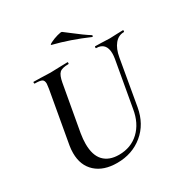

<svg xmlns="http://www.w3.org/2000/svg" viewBox="-183 -935 1050 1094"><g transform="rotate(-30 342.0 -388.5)"><path d="M563 -540Q563 -576 546.5 -594.5Q530 -613 498 -613Q495 -613 495.5 -619Q496 -625 498 -625L540 -624Q574 -622 593 -622Q612 -622 644 -624L680 -625Q684 -625 683.5 -619Q683 -613 680 -613Q644 -613 619.5 -583Q595 -553 586 -501L534 -203Q516 -102 445.5 -44Q375 14 276 14Q187 14 136 -32.5Q85 -79 85 -160Q85 -185 89 -208L149 -546Q153 -572 153 -578Q153 -600 140.5 -606.5Q128 -613 94 -613Q91 -613 91 -619Q91 -625 93 -625L141 -624Q181 -622 203 -622Q231 -622 273 -624L316 -625Q319 -625 318.5 -619Q318 -613 316 -613Q273 -613 257 -598Q241 -583 233 -539L179 -237Q173 -200 173 -170Q173 -95 208 -58Q243 -21 308 -21Q387 -21 440 -71Q493 -121 507 -208L560 -507Q563 -525 563 -540ZM287 -756Q277 -758 297.5 -768.5Q318 -779 344.5 -786.5Q371 -794 376 -790Q379 -788 414 -761Q478 -711 514 -689Q516 -688 516 -685Q516 -682 514 -680Q512 -678 510 -679Q395 -729 287 -756Z"/></g></svg>

Font: Cormorant Garamond SemiBold
Style: Italic
Weight: 600
Italic angle: -10°
Designer: Christian Thalmann (Catharsis Fonts)
Foundry: Catharsis Fonts
Version: Version 4.000